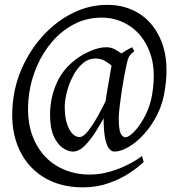

<svg xmlns="http://www.w3.org/2000/svg" viewBox="-20 -619 755 807"><path d="M673.8 -246.6Q666 -188 642.1 -139.6Q618.2 -91.3 585.9 -55.9Q553.7 -20.5 520.5 -1.2Q487.3 18.1 460.4 18.1Q450.2 18.1 439.7 7.1Q429.2 -3.9 422.4 -34.9Q415.5 -65.9 415.5 -126Q415.5 -139.2 419.9 -169.4Q424.3 -199.7 430.2 -235.6Q436 -271.5 441.7 -302Q447.3 -332.5 449.2 -345.7Q453.6 -366.2 479.2 -386Q504.9 -405.8 535.2 -420.4L544.4 -404.3Q529.3 -392.1 522.9 -381.8Q516.6 -371.6 510.7 -341.3Q501.5 -298.3 494.4 -253.4Q487.3 -208.5 483.2 -173.3Q479 -138.2 479 -125Q479 -73.7 487.3 -57.9Q495.6 -42 506.3 -42Q522 -42 545.9 -67.4Q569.8 -92.8 591.6 -135.5Q613.3 -178.2 620.6 -229Q636.2 -330.6 609.1 -400.9Q582 -471.2 527.8 -508.1Q473.6 -544.9 407.2 -544.9Q345.2 -544.9 293.2 -518.3Q241.2 -491.7 201.4 -446.3Q161.6 -400.9 136.5 -343.8Q111.3 -286.6 102.5 -226.1Q87.9 -117.7 118.9 -41.5Q149.9 34.7 212.9 74.7Q275.9 114.7 356.9 114.7Q401.9 114.7 445.3 101.6Q488.8 88.4 523.4 70.1Q558.1 51.8 576.7 36.6L584 61.5Q561 84 523.2 108.9Q485.4 133.8 435.8 151.1Q386.2 168.5 328.1 168.5Q229 168.5 157.5 122.1Q85.9 75.7 53.2 -9Q20.5 -93.8 36.6 -208.5Q47.4 -284.2 82.3 -354.2Q117.2 -424.3 170.7 -479.5Q224.1 -534.7 291 -566.7Q357.9 -598.6 431.6 -598.6Q511.2 -598.6 571.8 -557.4Q632.3 -516.1 661.4 -437.5Q690.4 -358.9 673.8 -246.6ZM521.5 -377.9Q508.8 -369.1 502.2 -356.2Q495.6 -343.3 491.2 -333.5Q486.8 -323.7 479 -323.7Q470.7 -323.7 457.3 -336.2Q443.8 -348.6 425 -360.8Q406.2 -373 381.8 -373Q351.1 -373 326.9 -351.8Q302.7 -330.6 286.1 -298.1Q269.5 -265.6 260.7 -231.2Q252 -196.8 252 -169.9Q252 -112.3 270.3 -77.6Q288.6 -43 314.5 -43Q330.1 -43 350.3 -68.6Q370.6 -94.2 391.6 -131.8Q412.6 -169.4 429.2 -205.1L417.5 -125Q402.8 -98.1 381.6 -64.5Q360.4 -30.8 335.9 -6.3Q311.5 18.1 286.1 18.1Q266.1 18.1 243.7 2.7Q221.2 -12.7 205.8 -46.6Q190.4 -80.6 190.4 -136.7Q190.4 -208 218.8 -271.2Q247.1 -334.5 310.5 -377.9Q335 -394.5 366.9 -407.5Q398.9 -420.4 427.2 -420.4Q447.8 -420.4 465.1 -410.4Q482.4 -400.4 496.6 -389.9Q510.7 -379.4 521.5 -377.9Z"/></svg>

Font: Dai Banna SIL Light
Style: Italic
Weight: 300
Italic angle: -11°
Designer: Victor Gaultney
Foundry: SIL International
Version: Version 4.000